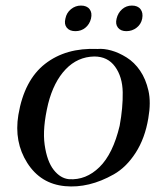

<svg xmlns="http://www.w3.org/2000/svg" viewBox="-20 -653 590 690"><path d="M513 -228Q501 -156 467.5 -104Q434 -52 389 -26.5Q344 -1 300 9.5Q256 20 214 16Q126 8 78 -67.5Q30 -143 46 -240Q67 -365 142 -423.5Q217 -482 330 -477H331Q353 -479 380 -471.5Q407 -464 435 -446.5Q463 -429 483.5 -399Q504 -369 513.5 -327Q523 -285 513 -228ZM410 -201Q422 -266 421 -321.5Q420 -377 393.5 -413.5Q367 -450 319 -450Q259 -449 216 -404Q173 -359 153 -280Q132 -192 140.5 -132.5Q149 -73 173 -42.5Q197 -12 228 -9Q289 -5 337.5 -52.5Q386 -100 410 -201ZM491 -586Q487 -566 471 -553.5Q455 -541 434 -541Q414 -541 404 -553.5Q394 -566 399 -586Q404 -607 419 -620Q434 -633 454 -633Q475 -633 485 -620Q495 -607 491 -586ZM307 -586Q302 -566 287 -553.5Q272 -541 251 -541Q230 -541 220 -553.5Q210 -566 215 -586Q219 -607 235 -620Q251 -633 271 -633Q292 -633 302 -620Q312 -607 307 -586Z"/></svg>

Font: GFS Artemisia
Style: Italic
Weight: 400
Italic angle: -12°
Designer: Takis Katsoulidis and George D. Matthiopoulos
Foundry: George Matthiopoulos and Takis Katsoulidis
Version: Version 1.0